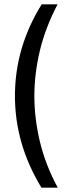

<svg xmlns="http://www.w3.org/2000/svg" viewBox="-20 -770 328 884"><path d="M48.8 -328.1Q48.8 -552.2 171.9 -750H245.1Q189.5 -644.5 163.1 -535.2Q138.2 -428.7 138.2 -328.1Q138.2 -226.6 163.1 -120.1Q189.9 -8.8 246.1 94.2H170.9Q48.8 -106 48.8 -328.1Z"/></svg>

Font: D-DIN-PRO Medium
Style: Regular
Weight: 500
Designer: datto
Foundry: CyberFei
Version: Version 1.000;hotconv 1.0.109;makeotfexe 2.5.65596